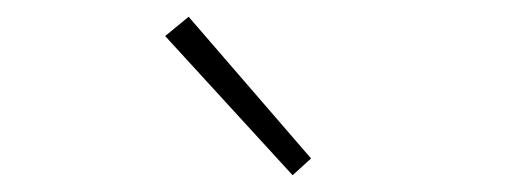

<svg xmlns="http://www.w3.org/2000/svg" viewBox="-20 -840 626 229"><path d="M329 -631 351 -651 205 -820 177 -797Z"/></svg>

Font: Kinto Sans Thin
Style: Regular
Weight: 100
Designer: Authors: Ryoko NISHIZUKA  (kana & ideographs); Paul D. Hunt (Latin, Greek & Cyrillic); Wenlong ZHANG  (bopomofo); Sandol
Foundry: Adobe Systems Incorporated, ookami Inc.
Version: Version 0.001